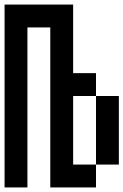

<svg xmlns="http://www.w3.org/2000/svg" viewBox="-20 -920 540 840"><path d="M0 -100V-900H300V-600H400V-500H300V-200H400V-100H200V-800H100V-100ZM400 -200V-500H500V-200Z"/></svg>

Font: GalmuriMono9 Regular
Style: Regular
Weight: 400
Designer: Lee Minseo (quiple)
Version: Version 2.399;hotconv 1.1.1;makeotfexe 2.6.0 DEVELOPMENT